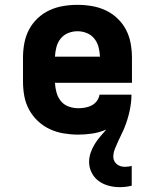

<svg xmlns="http://www.w3.org/2000/svg" viewBox="-20 -548 640 793"><path d="M474 225Q451 225 428.5 219Q406 213 387.5 199.5Q369 186 358.5 165Q348 144 348 121Q348 101 354.5 82.5Q361 64 371 47.5Q381 31 393.5 16.5Q406 2 419 -13Q391 -1 362 3.5Q333 8 303 8Q273 8 243 3Q213 -2 186 -14.5Q159 -27 137 -47.5Q115 -68 100.5 -94.5Q86 -121 80.5 -150.5Q75 -180 75 -210V-310Q75 -340 80.5 -369.5Q86 -399 99.5 -425Q113 -451 135 -472Q157 -493 184 -505.5Q211 -518 240.5 -523Q270 -528 300 -528Q330 -528 359.5 -523Q389 -518 416 -505.5Q443 -493 465 -472Q487 -451 500.5 -425Q514 -399 519.5 -369.5Q525 -340 525 -310V-206H207Q208 -185 213.5 -165.5Q219 -146 231.5 -130.5Q244 -115 263.5 -108Q283 -101 303 -101Q317 -101 331.5 -103.5Q346 -106 358.5 -112.5Q371 -119 380 -131Q389 -143 391 -157H523Q523 -140 521 -123.5Q519 -107 515.5 -90.5Q512 -74 507 -57.5Q502 -41 496 -25.5Q490 -10 482.5 5Q475 20 468 35.5Q461 51 454.5 67Q448 83 448 100Q448 109 452 117Q456 125 463 130.5Q470 136 478.5 138.5Q487 141 496 141Q503 141 510.5 140Q518 139 524 137V219Q512 222 499.5 223.5Q487 225 474 225ZM207 -314H393Q392 -334 387 -353.5Q382 -373 369.5 -388.5Q357 -404 338.5 -411.5Q320 -419 300 -419Q280 -419 261.5 -411.5Q243 -404 230.5 -388.5Q218 -373 213 -353.5Q208 -334 207 -314Z"/></svg>

Font: Iosevka Etoile Heavy
Style: Regular
Weight: 900
Designer: Belleve Invis
Foundry: Belleve Invis
Version: Version 22.1.2; ttfautohint (v1.8.4)